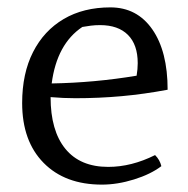

<svg xmlns="http://www.w3.org/2000/svg" viewBox="-20 -488 509 520"><path d="M256 12Q156 12 98 -47Q40 -106 40 -209Q40 -289 69.5 -347Q99 -405 152.5 -436.5Q206 -468 279 -468Q351 -468 392.5 -408.5Q434 -349 434 -245Q370 -233 309 -227.5Q248 -222 184 -222Q152 -222 117 -225Q117 -134 157 -85Q197 -36 273 -36Q336 -36 400 -68Q413 -55 417 -38Q388 -16 343 -2Q298 12 256 12ZM120 -262Q236 -264 350 -283Q353 -301 353 -317Q353 -367 326.5 -393.5Q300 -420 251 -420Q238 -420 226 -418.5Q214 -417 203 -415Q134 -369 120 -262Z"/></svg>

Font: Mate
Style: Regular
Weight: 400
Designer: Eduardo Rodriguez Tunni
Foundry: Eduardo Rodriguez Tunni
Version: Version 1.003; ttfautohint (v1.8.4.7-5d5b);gftools[0.9.24]